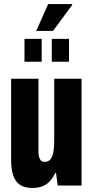

<svg xmlns="http://www.w3.org/2000/svg" viewBox="-20 -917 462 949"><path d="M140 12Q83 12 59 -23Q35 -58 35 -125V-528H170V-166Q170 -155 172 -146Q174 -137 177.5 -130Q181 -123 187 -120Q193 -117 201 -117Q219 -117 229.5 -129.5Q240 -142 244 -166Q248 -190 248 -223V-528H383V0H265L257 -62H253Q241 -37 225.5 -20.5Q210 -4 189 4Q168 12 140 12ZM101 -612V-725H186V-612ZM236 -612V-725H321V-612ZM159 -764 218 -897H336L337 -893L242 -764Z"/></svg>

Font: Archivo ExtraCondensed ExtraBold
Style: Regular
Weight: 800
Width: 2
Designer: Hector Gatti
Foundry: Omnibus-Type
Version: Version 2.001